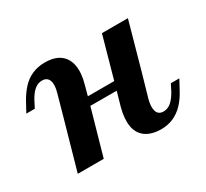

<svg xmlns="http://www.w3.org/2000/svg" viewBox="-98 -572 780 728"><g transform="rotate(-30 292.0 -208.0)"><path d="M121 -208.1 147.6 -303.2Q157.3 -336.3 150.4 -355.2Q143.5 -374.2 121 -374.2Q103.2 -374.2 88.3 -362.1Q73.4 -350 59.7 -325L44.4 -295.2H7.3L27.4 -332.3Q44.4 -363.7 64.1 -385.1Q83.9 -406.5 108.9 -417.3Q133.9 -428.2 163.7 -428.2Q206.5 -428.2 230.6 -410.1Q254.8 -391.9 260.9 -358.5Q266.9 -325 254 -279L234.7 -208.1ZM62.1 0 121 -208.1H234.7L175.8 0ZM191.1 -199.2 200.8 -235.5H403.2L392.7 -199.2ZM350 -208.1 408.1 -416.1H521.8L463.7 -208.1ZM436.3 -112.9Q427.4 -79.8 433.9 -60.9Q440.3 -41.9 462.9 -41.9Q480.6 -41.9 495.6 -54.4Q510.5 -66.9 524.2 -91.1L539.5 -121H576.6L556.5 -83.9Q540.3 -52.4 520.2 -31Q500 -9.7 475.4 1.2Q450.8 12.1 420.2 12.1Q378.2 11.3 353.6 -6.9Q329 -25 323.4 -58.1Q317.7 -91.1 329.8 -137.1L350 -208.1H463.7Z"/></g></svg>

Font: Playfair 9pt
Style: Bold Italic
Weight: 700
Italic angle: -15.6°
Designer: Claus Eggers Sørensen
Foundry: Claus Eggers Sørensen
Version: Version 2.203